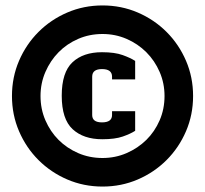

<svg xmlns="http://www.w3.org/2000/svg" viewBox="-20 -812 754 706"><path d="M392 -403H477V-331Q460 -320 431.5 -310Q403 -300 356 -300Q287 -300 247 -337Q207 -374 207 -460Q207 -546 246.5 -583Q286 -620 355 -620Q402 -620 431 -609.5Q460 -599 477 -588V-520H392V-530Q392 -558 355 -558Q319 -558 319 -530V-389Q319 -362 355 -362Q392 -362 392 -389ZM24 -459Q24 -528 50 -588.5Q76 -649 121.5 -694.5Q167 -740 227.5 -766Q288 -792 357 -792Q426 -792 486.5 -766Q547 -740 592.5 -694.5Q638 -649 664 -588.5Q690 -528 690 -459Q690 -390 664 -329.5Q638 -269 592.5 -223.5Q547 -178 486.5 -152Q426 -126 357 -126Q288 -126 227.5 -152Q167 -178 121.5 -223.5Q76 -269 50 -329.5Q24 -390 24 -459ZM129 -459Q129 -411 147 -369.5Q165 -328 195.5 -297.5Q226 -267 267.5 -249Q309 -231 357 -231Q404 -231 445.5 -249Q487 -267 518 -297.5Q549 -328 567 -369.5Q585 -411 585 -459Q585 -506 567 -547.5Q549 -589 518 -620Q487 -651 445.5 -669Q404 -687 357 -687Q309 -687 267.5 -669Q226 -651 195.5 -620Q165 -589 147 -547.5Q129 -506 129 -459Z"/></svg>

Font: Alfa Slab One
Style: Regular
Weight: 400
Designer: JM Sole
Foundry: JM Sole
Version: Version 1.001